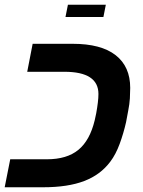

<svg xmlns="http://www.w3.org/2000/svg" viewBox="-31 -791 604 811"><path d="M501.5 -274.9Q490.7 -227.5 474.4 -183.1Q458 -138.7 435.1 -108.4Q393.6 -52.7 324.7 -26.4Q255.9 0 150.9 0H-11.2L12.2 -118.2H167Q251.5 -118.2 300 -158Q348.6 -197.8 369.1 -283.2L375.5 -313Q379.9 -337.4 382.3 -357.7Q384.8 -377.9 384.8 -394Q384.8 -487.8 241.2 -487.8H84L106.9 -606H275.9Q396 -606 457.5 -557.9Q519 -509.8 519 -419.9Q519 -399.9 517.6 -375.5Q516.1 -351.1 510.7 -324.2ZM416 -771 405.8 -719.2H245.6L255.9 -771Z"/></svg>

Font: Arimo
Style: Italic
Weight: 400
Italic angle: -12°
Designer: Steve Matteson
Foundry: Monotype Imaging Inc.
Version: Version 1.33